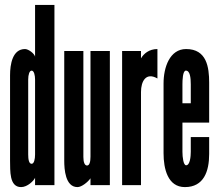

<svg xmlns="http://www.w3.org/2000/svg" viewBox="-20 -755 900 783"><path d="M202 -735H123V-524C120 -537 96 -555 82 -555C31 -555 21 -493 21 -448V-99C22 -60 17 8 66 8C92 8 118 -18 123 -30V0H202ZM123 -125C123 -106 119 -87 109 -87C98 -87 95 -105 95 -125V-431C95 -450 100 -467 109 -467C119 -467 123 -447 123 -431Z M349 -116C349 -95 345 -80 335 -80C325 -80 320 -94 320 -115V-547H242V-99C242 -66 246 8 296 8C313 8 339 -13 349 -28V0H428V-547H349Z M622 -555C588 -555 566 -536 555 -517V-547H478V0H555V-380C555 -423 575 -462 622 -435Z M758 -196V-136C758 -117 755 -81 739 -81C728 -81 724 -114 724 -136V-255H833V-418C833 -481 823 -555 739 -555C672 -555 647 -480 647 -415V-130C647 -67 664 8 734 8C811 8 833 -56 833 -127V-196ZM724 -411C724 -427 725 -467 738 -467C755 -467 758 -438 758 -411V-334H724Z"/></svg>

Font: League Gothic Condensed
Style: Regular
Weight: 400
Width: 3
Designer: Tyler Finck
Foundry: The League of Moveable Type
Version: Version 1.001;PS 001.001;hotconv 1.0.56;makeotf.lib2.0.21325